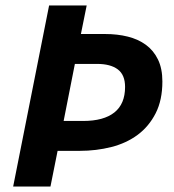

<svg xmlns="http://www.w3.org/2000/svg" viewBox="-20 -680 635 700"><path d="M159 -660H296L275 -556H363Q408 -556 446 -546.5Q484 -537 512 -516.5Q540 -496 556 -463Q572 -430 572 -383Q572 -315 547.5 -267Q523 -219 482 -188.5Q441 -158 386 -144Q331 -130 270 -130H190L164 0H28ZM283 -239Q358 -239 397 -270Q436 -301 436 -363Q436 -407 409.5 -427Q383 -447 334 -447H253L212 -239Z"/></svg>

Font: mr_Source Sans Pro
Style: Bold Italic
Weight: 700
Italic angle: -11°
Designer: Paul D. Hunt
Foundry: Adobe Systems Incorporated
Version: Version 1.036;July 10, 2024;FontCreator 11.5.0.2430 64-bit